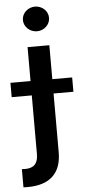

<svg xmlns="http://www.w3.org/2000/svg" viewBox="-103 -793 459 1033"><g transform="rotate(-5 126.5 -277.0)"><path d="M68.5 -545.5V-362.2H-40.1V-284.8H68.5V32C68.5 80.3 48.3 106.5 -1.4 106.5C-7.5 106.5 -12.4 106.2 -19.2 105.8V204.2C-11 204.5 -3.6 204.5 4.6 204.5C121.4 204.5 186.1 147 186.1 33.4V-284.8H293.3V-362.2H186.1V-545.5ZM56.1 -692.8C56.1 -656.2 88.1 -626.1 126.8 -626.1C165.8 -626.1 197.4 -656.2 197.4 -692.8C197.4 -729.4 165.8 -759.2 126.8 -759.2C88.1 -759.2 56.1 -729.4 56.1 -692.8Z"/></g></svg>

Font: Magic Ui Pro Semi Bold
Style: Regular
Weight: 600
Designer: Stefan Endress, Andreas Faust
Version: Version 1.000;FEAKit 1.0